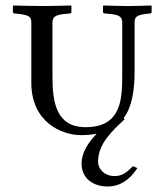

<svg xmlns="http://www.w3.org/2000/svg" viewBox="-20 -482 599 699"><path d="M480 130 464 123C442 145 426 159 397 159C360 159 337 133 337 107C337 41 389 -6 434 -48L430 -52C461 -93 470 -153 470 -224V-400C470 -420 478 -427 509 -431L526 -433C530 -433 532 -435 532 -438V-460L530 -462C530 -462 475 -460 447 -460C417 -460 357 -462 357 -462L355 -460V-438C355 -435 358 -433 362 -433L382 -431C412 -428 425 -422 425 -400V-211C425 -125 424 -19 292 -19C185 -19 171 -109 171 -202V-400C171 -420 182 -428 214 -431L234 -433C238 -433 240 -435 240 -438V-460L238 -462C238 -462 163 -460 135 -460C104 -460 29 -462 29 -462L27 -460V-438C27 -435 30 -433 33 -433L51 -431C83 -427 94 -422 94 -400V-181C94 -36 206 10 275 10C296 10 315 8 332 5C300 38 277 75 277 113C277 168 319 197 373 197C414 197 451 175 480 130Z"/></svg>

Font: Linux Libertine O C
Style: Regular
Weight: 400
Designer: Philipp H. Poll
Foundry: Philipp H. Poll
Version: Version 4.0.3